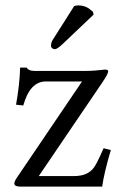

<svg xmlns="http://www.w3.org/2000/svg" viewBox="-20 -693 452 713"><path d="M255.4 -670.4Q261.2 -672.9 270 -672.9Q299.3 -672.9 318.8 -654.3Q318.8 -654.3 325.2 -649.4L327.6 -638.7L212.9 -529.8Q191.9 -510.3 184.1 -510.3Q178.2 -510.3 173.8 -513.9Q169.4 -517.6 169.4 -522.5Q169.4 -535.2 175.8 -544.9ZM106.4 -429.7H301.8Q314.9 -429.7 330.8 -430.9Q346.7 -432.1 357.4 -433.3Q368.2 -434.6 368.7 -434.6Q381.8 -434.6 381.8 -428.7Q381.8 -418.9 359.9 -386.7L124 -39.1H253.4Q281.7 -39.1 299.8 -47.4Q317.9 -55.7 328.4 -70.3Q338.9 -85 352.1 -114.3L364.7 -142.6L391.6 -135.7Q366.7 -52.2 359.4 0H55.7Q33.2 0 33.2 -11.7Q33.2 -19 42 -32.2L284.7 -390.6H150.4Q91.3 -390.6 66.4 -301.3L39.6 -304.2Q53.2 -380.9 54.7 -441.9H79.6Q81.1 -437 88.4 -433.3Q95.7 -429.7 106.4 -429.7Z"/></svg>

Font: Libertinage
Style: b
Weight: 400
Designer: OSP
Foundry: OSP
Version: Version 1.0; 2008; OFL relea